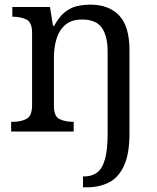

<svg xmlns="http://www.w3.org/2000/svg" viewBox="-20 -566 675 826"><path d="M337 240V193H343Q375 193 397.5 176.5Q420 160 431.5 119.5Q443 79 443 9V-345Q443 -410 418.5 -446Q394 -482 333 -482Q288 -482 261.5 -459.5Q235 -437 223.5 -400Q212 -363 212 -320V-109Q212 -65 236.5 -53.5Q261 -42 294 -42H297V0H28V-42H36Q70 -42 94 -54.5Q118 -67 118 -114V-426Q118 -470 93.5 -482Q69 -494 36 -494H33V-536H195L208 -455H213Q234 -493 257.5 -512.5Q281 -532 309 -539Q337 -546 369 -546Q448 -546 492.5 -499.5Q537 -453 537 -350V8Q537 97 513 148Q489 199 447.5 219.5Q406 240 352 240Z"/></svg>

Font: Noto Serif Vithkuqi
Style: Regular
Weight: 400
Version: Version 1.005